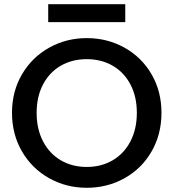

<svg xmlns="http://www.w3.org/2000/svg" viewBox="-20 -885 824 912"><path d="M392 7Q295 7 213.5 -38.5Q132 -84 84.5 -165.5Q37 -247 37 -349Q37 -451 84.5 -532Q132 -613 213.5 -658.5Q295 -704 392 -704Q490 -704 571.5 -658.5Q653 -613 700 -532Q747 -451 747 -349Q747 -247 700 -165.5Q653 -84 571.5 -38.5Q490 7 392 7ZM392 -92Q461 -92 515 -123.5Q569 -155 599.5 -213.5Q630 -272 630 -349Q630 -426 599.5 -484Q569 -542 515 -573Q461 -604 392 -604Q323 -604 269 -573Q215 -542 184.5 -484Q154 -426 154 -349Q154 -272 184.5 -213.5Q215 -155 269 -123.5Q323 -92 392 -92ZM575 -865V-780H209V-865Z"/></svg>

Font: MSTAGE Medium
Style: Regular
Weight: 500
Designer: Ninad Kale (Devanagari), Jonny Pinhorn (Latin)
Foundry: Indian Type Foundry
Version: 4.004